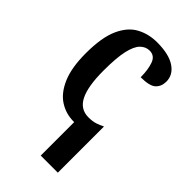

<svg xmlns="http://www.w3.org/2000/svg" viewBox="-241 -619 929 929"><g transform="rotate(45 224.0 -154.0)"><path d="M238 239V10H234Q181 10 137.5 -18Q94 -46 68 -107Q42 -168 42 -265Q42 -373 69.5 -434.5Q97 -496 144 -521.5Q191 -547 249 -547Q330 -547 372.5 -518.5Q415 -490 415 -444Q415 -411 394 -391Q373 -371 312 -371Q312 -421 299.5 -457Q287 -493 252 -493Q225 -493 204.5 -472.5Q184 -452 173 -403Q162 -354 162 -266Q162 -160 188 -107.5Q214 -55 270 -55Q298 -55 318 -61.5Q338 -68 352 -76H355V239Z"/></g></svg>

Font: Noto Serif Condensed SemiBold
Style: Regular
Weight: 600
Width: 3
Designer: Monotype Design Team
Foundry: Monotype Imaging Inc.
Version: Version 2.013